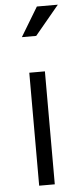

<svg xmlns="http://www.w3.org/2000/svg" viewBox="-57 -833 366 894"><g transform="rotate(-5 125.5 -386.0)"><path d="M151 -802H249L136 -666H69ZM89 -498H162V30H89Z"/></g></svg>

Font: LINE Seed JP_TTF Regular
Style: Regular
Weight: 400
Designer: LINE & Fontrix & Fontworks
Version: Version 1.002